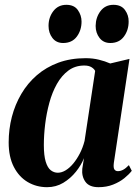

<svg xmlns="http://www.w3.org/2000/svg" viewBox="-20 -766 581 797"><path d="M452.5 -89.5Q450 -69.5 455 -62.5Q460 -55.5 469.5 -55.5Q480 -55.5 491 -61.2Q502 -67 515 -80.5L527 -57Q515.5 -42 496 -26.2Q476.5 -10.5 449.5 0.2Q422.5 11 389 11Q350.5 11 334.5 -11.5Q318.5 -34 321.5 -65L328.5 -109.5Q317.5 -81 295.2 -53.2Q273 -25.5 242.8 -7.2Q212.5 11 175.5 11Q131.5 11 95.2 -10.2Q59 -31.5 37.5 -73Q16 -114.5 16 -175Q16 -229.5 29.2 -280.8Q42.5 -332 68.5 -376.2Q94.5 -420.5 133 -453.8Q171.5 -487 222.2 -505.8Q273 -524.5 335.5 -524.5Q365 -524.5 390.5 -518.2Q416 -512 437.5 -502.5L517.5 -521.5ZM375 -471.5Q371 -480 359.8 -487Q348.5 -494 330 -494Q292 -494 264 -473.2Q236 -452.5 216.2 -417.5Q196.5 -382.5 184.8 -339.2Q173 -296 167.5 -250.5Q162 -205 162 -164Q162 -120 169.8 -94.8Q177.5 -69.5 190.8 -59.2Q204 -49 220 -49Q236 -49 252.5 -59Q269 -69 284 -87Q299 -105 311.5 -129.2Q324 -153.5 331 -181ZM242 -587.5Q213.5 -587.5 197.5 -608.5Q181.5 -629.5 181.5 -658.5Q181.5 -694 201.5 -720Q221.5 -746 255.5 -746Q288 -746 303.2 -724.2Q318.5 -702.5 318.5 -676.5Q318.5 -640.5 298.8 -614Q279 -587.5 242 -587.5ZM438 -587.5Q409.5 -587.5 393.2 -608.5Q377 -629.5 377 -658.5Q377.5 -694 397.2 -720Q417 -746 451 -746Q483.5 -746 499 -724.2Q514.5 -702.5 514 -676.5Q514 -640.5 494.2 -614Q474.5 -587.5 438 -587.5Z"/></svg>

Font: Merriweather 120pt
Style: Bold Italic
Weight: 700
Italic angle: -7.8°
Version: Version 2.101